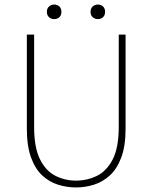

<svg xmlns="http://www.w3.org/2000/svg" viewBox="-20 -812 670 844"><path d="M314 12Q274 12 235.5 0Q197 -12 166 -40.5Q135 -69 116.5 -119.5Q98 -170 98 -246V-660H130V-254Q130 -163 156 -111.5Q182 -60 224 -39Q266 -18 314 -18Q363 -18 406 -39Q449 -60 475.5 -111.5Q502 -163 502 -254V-660H532V-246Q532 -170 513 -119.5Q494 -69 462.5 -40.5Q431 -12 392.5 0Q354 12 314 12ZM218 -728Q205 -728 195.5 -736.5Q186 -745 186 -760Q186 -775 195.5 -783.5Q205 -792 218 -792Q232 -792 241 -783.5Q250 -775 250 -760Q250 -745 241 -736.5Q232 -728 218 -728ZM410 -728Q397 -728 387.5 -736.5Q378 -745 378 -760Q378 -775 387.5 -783.5Q397 -792 410 -792Q424 -792 433 -783.5Q442 -775 442 -760Q442 -745 433 -736.5Q424 -728 410 -728Z"/></svg>

Font: SourceSans3VF
Style: Regular
Weight: 200
Designer: Paul D. Hunt
Foundry: Adobe
Version: Version 3.052;hotconv 1.1.0;makeotfexe 2.6.0